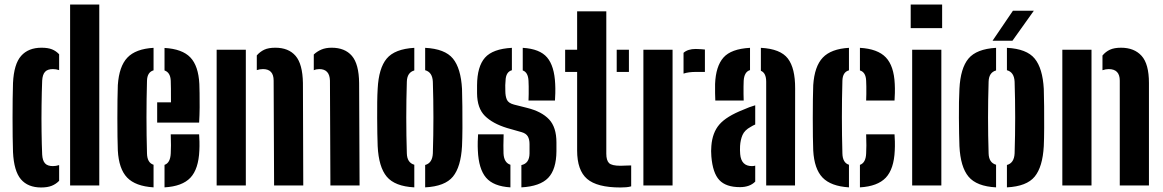

<svg xmlns="http://www.w3.org/2000/svg" viewBox="-20 -820 5142 849"><path d="M290 0V-800H419V0ZM37.5 -147.5Q36.5 -175.5 36 -215.5Q35.5 -255.5 35.5 -299Q35.5 -342.5 36 -382.8Q36.5 -423 37.5 -453Q41.5 -537 73.5 -573Q105.5 -609 163.5 -609Q192 -609 210 -601.8Q228 -594.5 241.5 -580V-510Q227.5 -514.5 214 -514.5Q190 -514.5 179 -502.2Q168 -490 166.5 -463.5Q164.5 -414 163.8 -354.8Q163 -295.5 163.8 -238Q164.5 -180.5 166.5 -136.5Q168 -110 179 -97.8Q190 -85.5 214 -85.5Q227.5 -85.5 241.5 -90V-20.5Q227.5 -6 208.8 1.5Q190 9 162 9Q103.5 9 72.5 -27.2Q41.5 -63.5 37.5 -147.5Z M501 -154.5Q500 -177.5 499.5 -215.8Q499 -254 499 -297.5Q499 -341 499.5 -380Q500 -419 501 -443.5Q506.5 -526.5 543.2 -565.2Q580 -604 659 -608.5V-509Q631 -501 630 -463Q625.5 -301 630 -141.5Q631 -100 659 -91.5V8.5Q579 3.5 542.2 -34.8Q505.5 -73 501 -154.5ZM675 -278V-367.5H736Q736 -401 735.8 -427.8Q735.5 -454.5 735 -463Q733.5 -499.5 707.5 -508.5V-608Q786 -603.5 821.8 -566Q857.5 -528.5 861.5 -448.5Q862 -436.5 862.5 -408.2Q863 -380 862.8 -345Q862.5 -310 860.5 -278ZM707.5 8.5V-91Q733 -99.5 735 -141.5Q737 -171 735 -226H860.5Q861.5 -216.5 862 -194.2Q862.5 -172 861.5 -154.5Q858 -72.5 822 -34.2Q786 4 707.5 8.5Z M1441 0 1439 -463.5Q1437.5 -514.5 1392 -514.5Q1379 -514.5 1367.5 -509.5V-579Q1382.5 -593 1401.5 -601Q1420.5 -609 1446.5 -609Q1505 -609 1536 -573Q1567 -537 1568 -453L1570 0ZM1192 0 1190 -463.5Q1190 -514.5 1143 -514.5Q1128.5 -514.5 1115.5 -510V-575Q1130 -591.5 1148.5 -600.2Q1167 -609 1197.5 -609Q1256 -609 1287 -573Q1318 -537 1319.5 -453L1321 0ZM938 0V-600H1067V0Z M1650 -174Q1649 -196.5 1648.5 -229.5Q1648 -262.5 1647.8 -298.8Q1647.5 -335 1648 -368.8Q1648.5 -402.5 1650 -427Q1654.5 -518.5 1690 -561Q1725.5 -603.5 1812 -608.5V-508.5Q1780 -499.5 1779 -458.5Q1774 -299.5 1779 -142Q1780 -100.5 1812 -91.5V8.5Q1726 4 1690.2 -38.8Q1654.5 -81.5 1650 -174ZM1860 8.5V-90.5Q1892 -99 1894 -142Q1899 -300.5 1894 -458.5Q1892 -501 1860 -509.5V-608.5Q1947.5 -604 1982.8 -561Q2018 -518 2023 -427Q2024 -396 2024.5 -349Q2025 -302 2024.8 -254.2Q2024.5 -206.5 2023 -174Q2018 -82 1982.8 -39Q1947.5 4 1860 8.5Z M2285.5 8.5V-90Q2321 -97.5 2321.5 -141.5Q2321.5 -154.5 2321.5 -158.8Q2321.5 -163 2321.5 -167Q2321.5 -171 2321.5 -183Q2321.5 -204 2313.8 -217Q2306 -230 2287 -235.5L2222 -254Q2158.5 -273.5 2124.2 -307.5Q2090 -341.5 2089.5 -407.5Q2089.5 -417 2089.5 -425.5Q2089.5 -434 2089.5 -443Q2090 -526 2124.5 -565Q2159 -604 2243.5 -608.5V-509.5Q2216.5 -502 2215.5 -463Q2214.5 -450 2214.2 -443.2Q2214 -436.5 2214.5 -418.5Q2214.5 -395 2221.2 -379.5Q2228 -364 2253 -357.5L2310.5 -343Q2375 -327 2407.8 -292.2Q2440.5 -257.5 2440.5 -190Q2440.5 -181 2440.5 -170.8Q2440.5 -160.5 2440.5 -151.5Q2440 -71 2404 -33.5Q2368 4 2285.5 8.5ZM2317 -375.5Q2317.5 -386.5 2317.8 -404Q2318 -421.5 2317.8 -438Q2317.5 -454.5 2317 -463Q2315 -500.5 2291.5 -508.5V-608.5Q2367 -604 2399.2 -566Q2431.5 -528 2435 -448.5Q2436 -431.5 2435.5 -408.5Q2435 -385.5 2434 -375.5ZM2093 -154.5Q2092 -172 2092.5 -194.2Q2093 -216.5 2094 -226H2207Q2206 -199 2206 -177Q2206 -155 2206.5 -141.5Q2208.5 -100.5 2237 -91.5V8.5Q2162 4 2129.2 -34.5Q2096.5 -73 2093 -154.5Z M2479 -502V-600H2532V-770H2661V-140.5Q2661 -111 2673 -99Q2685 -87 2724 -87Q2736 -87 2746.5 -87.8Q2757 -88.5 2771 -88.5V4Q2760.5 7 2748.8 8Q2737 9 2723.5 9Q2620 9 2576 -29Q2532 -67 2532 -154.5V-502ZM2707 -502V-600H2761V-502Z M3002.5 -494.5V-586.5Q3021.5 -603.5 3056.5 -603.5Q3068.5 -603.5 3079.8 -602.5Q3091 -601.5 3097 -601V-502H3058.5Q3024 -502 3002.5 -494.5ZM2825 0V-600H2954V0Z M3143 -375.5Q3142.5 -384.5 3142 -408Q3141.5 -431.5 3142 -448.5Q3145 -527 3179 -565.5Q3213 -604 3296.5 -608.5V-510Q3271 -502.5 3268.5 -463Q3268 -454.5 3267.8 -437.8Q3267.5 -421 3267.8 -403.5Q3268 -386 3268.5 -375.5ZM3368 0V-458.5Q3368 -497.5 3344.5 -507V-608.5Q3431 -604 3463.8 -561.2Q3496.5 -518.5 3496 -428.5L3495.5 0ZM3125.5 -128.5Q3123.5 -152.5 3125.5 -174.5Q3130 -233.5 3161 -269.5Q3192 -305.5 3267 -335Q3280 -341 3293.2 -345.8Q3306.5 -350.5 3319.5 -354.5V-269.5Q3314.5 -267.5 3309.5 -264.8Q3304.5 -262 3299.5 -259Q3272.5 -244.5 3263.2 -222.8Q3254 -201 3252.5 -174.5Q3251.5 -155.5 3253 -138.5Q3257.5 -85.5 3305 -85.5Q3312 -85.5 3319.5 -87.5V-17Q3295.5 7.5 3252 7.5Q3190 7.5 3160.8 -23.8Q3131.5 -55 3125.5 -128.5Z M3576 -154.5Q3575 -177.5 3574.5 -215.8Q3574 -254 3574 -297.5Q3574 -341 3574.5 -380Q3575 -419 3576 -443.5Q3581.5 -526.5 3618.2 -565.2Q3655 -604 3734 -608.5V-509Q3706 -501.5 3705 -463Q3700.5 -301 3705 -141.5Q3706 -100 3734 -91.5V8.5Q3654 3.5 3617.2 -34.8Q3580.5 -73 3576 -154.5ZM3810 -375.5Q3810.5 -386.5 3810.8 -404Q3811 -421.5 3810.8 -438Q3810.5 -454.5 3810 -463Q3808.5 -501 3782.5 -508.5V-608.5Q3861 -604 3897 -566.2Q3933 -528.5 3936.5 -448.5Q3937.5 -431.5 3937 -408.5Q3936.5 -385.5 3935.5 -375.5ZM3782.5 8.5V-91Q3808.5 -100 3810 -141.5Q3811 -155 3811 -177Q3811 -199 3810 -226H3935.5Q3936.5 -216.5 3937 -194.2Q3937.5 -172 3936.5 -154.5Q3933 -72.5 3896.8 -34.2Q3860.5 4 3782.5 8.5Z M4007 -695.5V-800H4146V-695.5ZM4013.5 0V-600H4142.5V0Z M4222.5 -174Q4221.5 -196.5 4221 -229.5Q4220.5 -262.5 4220.2 -298.8Q4220 -335 4220.5 -368.8Q4221 -402.5 4222.5 -427Q4227 -518.5 4262.5 -561Q4298 -603.5 4384.5 -608.5V-508.5Q4352.5 -499.5 4351.5 -458.5Q4346.5 -299.5 4351.5 -142Q4352.5 -100.5 4384.5 -91.5V8.5Q4298.5 4 4262.8 -38.8Q4227 -81.5 4222.5 -174ZM4432.5 8.5V-90.5Q4464.5 -99 4466.5 -142Q4471.5 -300.5 4466.5 -458.5Q4464.5 -501 4432.5 -509.5V-608.5Q4520 -604 4555.2 -561Q4590.5 -518 4595.5 -427Q4596.5 -396 4597 -349Q4597.5 -302 4597.2 -254.2Q4597 -206.5 4595.5 -174Q4590.5 -82 4555.2 -39Q4520 4 4432.5 8.5ZM4369 -640 4459 -772.5H4551.5L4457 -640Z M4931.5 0V-463.5Q4931.5 -514.5 4882.5 -514.5Q4869.5 -514.5 4855 -509.5V-574.5Q4869 -591.5 4888 -600.2Q4907 -609 4937 -609Q4995.5 -609 5028 -573Q5060.5 -537 5060.5 -453V0ZM4677.5 0V-600H4806.5V0Z"/></svg>

Font: Big Shoulders Stencil Display ExtraBold
Style: Regular
Weight: 800
Designer: Patric King
Foundry: XO Type Co
Version: Version 1.000